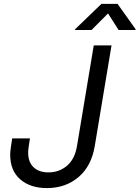

<svg xmlns="http://www.w3.org/2000/svg" viewBox="-20 -962 721 992"><path d="M222.2 9.8Q137.2 9.8 85 -34.9Q32.7 -79.6 32.7 -162.6Q32.7 -169.4 33.4 -178.5Q34.2 -187.5 36.4 -203.6Q38.6 -219.7 43 -247.1H134.8Q130.9 -221.7 128.7 -207.5Q126.5 -193.4 126 -186.3Q125.5 -179.2 125.5 -173.8Q125.5 -124 153.6 -97.7Q181.6 -71.3 230.5 -71.3Q285.6 -71.3 326.2 -105.7Q366.7 -140.1 377.9 -208L464.4 -727.5H556.2L469.7 -208Q452.6 -104 385.7 -47.1Q318.8 9.8 222.2 9.8ZM453.1 -807.1H367.2L368.2 -811L503.9 -941.9H587.4L680.7 -811L679.7 -807.1H592.8L538.1 -892.6Z"/></svg>

Font: Inter 17pt
Style: Italic
Weight: 400
Italic angle: -9.3988°
Version: Version 4.001;git-66647c0bb